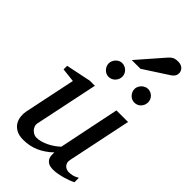

<svg xmlns="http://www.w3.org/2000/svg" viewBox="-283 -1004 1093 1093"><g transform="rotate(45 263.5 -457.5)"><path d="M523.9 -23.9Q514.6 -18.6 498.3 -12.2Q481.9 -5.9 462.9 -0.5Q443.8 4.9 424.1 8.5Q404.3 12.2 388.2 12.2Q359.9 12.2 346.2 2.7Q332.5 -6.8 327.4 -19.3Q322.3 -31.7 322.8 -44.4Q323.2 -57.1 323.2 -63Q283.7 -25.4 240.5 -6.6Q197.3 12.2 147 12.2Q112.3 12.2 90.3 0Q68.4 -12.2 57.1 -30.8Q45.9 -49.3 43.5 -71.3Q41 -93.3 44.9 -112.8L109.9 -424.8L25.9 -434.1V-462.9L176.8 -494.1H217.8L138.2 -112.8Q135.3 -100.1 139.4 -88.6Q143.6 -77.1 151.6 -68.6Q159.7 -60.1 169.9 -54.9Q180.2 -49.8 189.9 -49.8Q208 -49.8 226.3 -54.9Q244.6 -60.1 262.7 -68.8Q280.8 -77.6 297.4 -89.1Q314 -100.6 328.1 -113.8L403.8 -481.9H497.1L417 -97.2Q413.6 -81.5 417 -71Q420.4 -60.5 427.5 -53.7Q434.6 -46.9 443.6 -43.9Q452.6 -41 460.9 -41Q470.7 -41 486.8 -43.9Q502.9 -46.9 523.9 -59.1ZM292 -641.1Q292 -629.9 287.6 -619.6Q283.2 -609.4 275.6 -601.6Q268.1 -593.8 258.1 -589.4Q248 -585 236.8 -585Q226.1 -585 216.3 -589.4Q206.5 -593.8 199.2 -601.6Q191.9 -609.4 187.5 -619.1Q183.1 -628.9 183.1 -640.1Q183.1 -650.9 187.5 -660.9Q191.9 -670.9 199.2 -678.7Q206.5 -686.5 216.3 -691.2Q226.1 -695.8 236.8 -695.8Q248 -695.8 258.1 -691.4Q268.1 -687 275.6 -679.7Q283.2 -672.4 287.6 -662.4Q292 -652.3 292 -641.1ZM499 -641.1Q499 -629.9 494.9 -619.6Q490.7 -609.4 483.4 -601.6Q476.1 -593.8 466.1 -589.4Q456.1 -585 444.8 -585Q433.6 -585 423.6 -589.4Q413.6 -593.8 406.2 -601.6Q398.9 -609.4 394.5 -619.6Q390.1 -629.9 390.1 -641.1Q390.1 -651.4 394.8 -661.4Q399.4 -671.4 407 -679Q414.6 -686.5 424.6 -691.2Q434.6 -695.8 444.8 -695.8Q456.1 -695.8 466.1 -691.4Q476.1 -687 483.4 -679.7Q490.7 -672.4 494.9 -662.4Q499 -652.3 499 -641.1ZM506.8 -884.3Q506.8 -870.1 500.5 -860.6Q494.1 -851.1 482.9 -843.3L333 -746.1H262.7L398.9 -902.3Q403.8 -908.2 409.2 -912.6Q414.6 -917 421.1 -920.4Q427.7 -923.8 436.3 -925.5Q444.8 -927.2 456.1 -927.2Q469.2 -927.2 478.8 -923.3Q488.3 -919.4 494.4 -913.3Q500.5 -907.2 503.7 -899.4Q506.8 -891.6 506.8 -884.3Z"/></g></svg>

Font: Charis SIL Viet
Style: Italic
Weight: 400
Italic angle: -11°
Foundry: SIL International
Version: Version 5.000